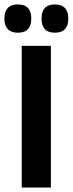

<svg xmlns="http://www.w3.org/2000/svg" viewBox="-34 -846 328 866"><path d="M195.5 0H64V-639H195.5ZM46 -698.5Q16 -698.5 1 -714.8Q-14 -731 -14 -760.5V-764Q-14 -793.5 1 -809.8Q16 -826 46 -826Q77.5 -826 92.2 -809.8Q107 -793.5 107 -764V-760.5Q107 -731 92.2 -714.8Q77.5 -698.5 46 -698.5ZM213.5 -698.5Q183 -698.5 168.2 -714.8Q153.5 -731 153.5 -760.5V-764Q153.5 -793.5 168.2 -809.8Q183 -826 213.5 -826Q244 -826 259 -809.8Q274 -793.5 274 -764V-760.5Q274 -731 259 -714.8Q244 -698.5 213.5 -698.5Z"/></svg>

Font: Anek Latin Medium SemiBold
Style: Regular
Weight: 600
Version: Version 1.003